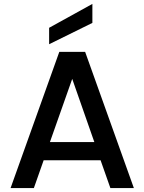

<svg xmlns="http://www.w3.org/2000/svg" viewBox="-20 -961 737 981"><path d="M494 -142H203L153 0H34L283 -696H415L664 0H544ZM462 -235 349 -558 235 -235ZM452 -844 231 -735V-819L452 -941Z"/></svg>

Font: Poppins Medium A&M
Style: Regular
Weight: 500
Designer: Ninad Kale (Devanagari), Jonny Pinhorn (Latin)
Foundry: Indian Type Foundry
Version: 4.004